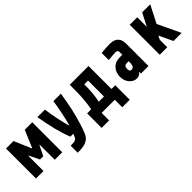

<svg xmlns="http://www.w3.org/2000/svg" viewBox="158 -1759 3017 3017"><g transform="rotate(-45 1666.5 -250.0)"><path d="M250 0H83.3V-666.7H250L371.7 -381.5H378.9L500 -666.7H666.7V0H500V-333.3H493.5L410.8 -166.7H339.2L256.5 -335.9H250Z M1045.6 -223.3Q1100.3 -430.3 1136.1 -666.7H1302.7Q1274.7 -491.5 1247.4 -365.2Q1220.1 -238.9 1170.6 -83.3Q1156.9 -40.4 1147.8 -15.3Q1138.7 9.8 1124.3 42.3Q1110 74.9 1092.8 96.7Q1075.5 118.5 1054.7 132.2Q1029.3 147.8 1010.1 155.9Q990.9 164.1 946.3 170.6Q901.7 177.1 833.3 177.1V20.8Q880.9 20.8 905.3 17.9Q929.7 15 946.6 2.9Q963.5 -9.1 971.4 -25.1Q979.2 -41 992.2 -75.5Q994.1 -80.7 994.8 -83.3H930.3Q880.2 -210.3 846 -349.6Q811.8 -488.9 780.6 -666.7H947.9Q980.5 -429 1039.1 -223.3Z M1634.1 -156.2H1750V-510.4H1666.7Q1666.7 -301.4 1634.1 -156.2ZM1465.5 -156.2Q1481.1 -234.4 1489.3 -325.8Q1497.4 -417.3 1498.7 -482.7Q1500 -548.2 1500 -666.7H1916.7V-156.2H2000V166.7H1833.3V0H1541.7V166.7H1375V-156.2Z M2416.7 -274.1H2372.4Q2340.5 -274.1 2326.5 -255.5Q2312.5 -237 2312.5 -197.3Q2312.5 -175.1 2322.9 -160.5Q2333.3 -145.8 2352.9 -145.8Q2375 -145.8 2389 -156.9Q2403 -168 2408.5 -188.5Q2414.1 -209 2415.4 -223.3Q2416.7 -237.6 2416.7 -259.1ZM2395.8 -677.1Q2451.8 -677.1 2494.1 -659.8Q2536.5 -642.6 2563.8 -594.4Q2583.3 -559.9 2583.3 -487.6V0H2416.7V-34.5H2410.2Q2373.7 10.4 2317.7 10.4Q2248.7 10.4 2197.3 -48.8Q2145.8 -108.1 2145.8 -196Q2145.8 -291.7 2203.1 -353.5Q2224 -375.7 2247.7 -389.6Q2271.5 -403.6 2296.5 -408.9Q2321.6 -414.1 2336.9 -415.4Q2352.2 -416.7 2373.7 -416.7H2416.7V-484.4Q2416.7 -497.4 2405.6 -508.8Q2394.5 -520.2 2377 -520.2Q2317.1 -520.2 2208.3 -507.8V-664.7Q2315.8 -677.1 2395.8 -677.1Z M3000 0H2833.3V-666.7H3000V-453.8L3108.7 -666.7H3288.4L3140.6 -378.3L3319 0H3139.3L3030.6 -229.8L3000 -166Z"/></g></svg>

Font: Monoid
Style: Bold
Weight: 700
Width: 4
Designer: Andreas Larsen (@larsenwork)
Version: Version 0.61